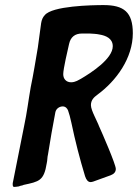

<svg xmlns="http://www.w3.org/2000/svg" viewBox="-20 -746 543 756"><path d="M36 -10C41 -10 47 -11 54 -12C56 -13 58 -13 59 -14L68 -16C70 -17 72 -17 73 -18C134 -31 153 -34 164 -103C167 -115 166 -127 169 -138C178 -194 187 -248 198 -304C201 -319 215 -327 227 -327C238 -327 245 -319 248 -311C252 -300 257 -282 261 -263C276 -191 294 -121 315 -52C320 -37 327 -29 337 -29C340 -29 343 -30 347 -31L416 -56C429 -61 436 -69 436 -81C436 -99 381 -225 370 -249C367 -258 359 -273 352 -289C345 -304 338 -321 338 -332C338 -352 350 -363 362 -372C439 -428 503 -518 503 -615C503 -698 468 -726 388 -726C343 -726 185 -723 156 -686C149 -679 144 -668 142 -655C137 -623 134 -591 129 -559C120 -507 112 -455 101 -403C92 -352 86 -301 75 -250L31 -29C30 -27 30 -24 30 -20C30 -11 33 -10 36 -10ZM260 -422C241 -422 229 -435 229 -454C229 -475 247 -551 252 -573C258 -600 275 -614 303 -614H333C345 -613 359 -613 372 -610C396 -606 424 -595 424 -564C424 -514 338 -459 299 -436C289 -431 277 -422 260 -422Z"/></svg>

Font: Bangerz
Style: Regular
Weight: 400
Designer: vernon adams
Foundry: Vernon Adams
Version: Version 2.10;December 28, 2023;FontCreator 13.0.0.2683 64-bi